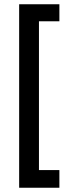

<svg xmlns="http://www.w3.org/2000/svg" viewBox="-20 -762 339 902"><path d="M163 37H259V120H70V-742H259V-662H163Z"/></svg>

Font: Simpel Medium
Style: Regular
Weight: 500
Designer: Janko Jovanovic
Version: Version 1.048;PS 001.048;hotconv 1.0.88;makeotf.lib2.5.64775